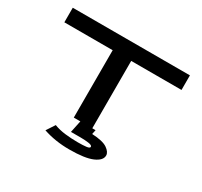

<svg xmlns="http://www.w3.org/2000/svg" viewBox="-166 -846 1331 1266"><g transform="rotate(30 500.0 -213.5)"><path d="M416 0V-513H48V-624H940V-513H557V0ZM494 197Q388 197 296 166L338 102Q376 117 423.5 122.5Q471 128 520 128Q559 128 584.5 125Q610 122 610 111Q610 99 582 95Q554 91 521 91H447L466 0H582L575 33Q658 37 692 60.5Q726 84 726 110Q726 148 669.5 172.5Q613 197 494 197Z"/></g></svg>

Font: Inconsolata UltraExpanded ExtraBold
Style: Regular
Weight: 800
Width: 9
Monospace: yes
Designer: Raph Levien, Cyreal, Brenton Simpson
Foundry: Raph Levien, Cyreal, Google
Version: Version 3.001; ttfautohint (v1.8.2.53-6de2)